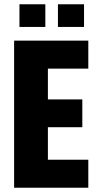

<svg xmlns="http://www.w3.org/2000/svg" viewBox="-20 -878 467 898"><path d="M46 0V-688H393V-557H204V-413H365V-283H204V-131H393V0ZM71 -752V-858H192V-752ZM251 -752V-858H373V-752Z"/></svg>

Font: Saira Condensed ExtraBold
Style: Regular
Weight: 800
Width: 3
Designer: Hector Gatti with collaboration of the Omnibus-Type team
Foundry: Omnibus-Type
Version: Version 1.101